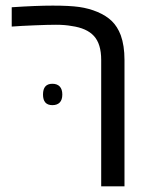

<svg xmlns="http://www.w3.org/2000/svg" viewBox="-20 -660 540 680"><path d="M233.4 -567.9Q210 -572.3 178.2 -572.3Q149.4 -572.3 102.1 -570.3Q54.7 -568.4 21.5 -565.9V-634.3Q107.9 -640.1 167 -640.1Q226.1 -640.1 260.5 -635.3Q294.9 -630.4 325.2 -617.7Q356.4 -604.5 376.2 -585.2Q396 -565.9 407.7 -535.2Q420.9 -498.5 420.9 -447.8V0H338.4V-447.8Q338.4 -504.4 312.7 -532.5Q287.1 -560.5 233.4 -567.9ZM132.3 -325.2Q132.3 -363.3 165.5 -363.3Q182.6 -363.3 191.7 -353.5Q200.7 -343.8 200.7 -325.2Q200.7 -306.6 191.7 -297.1Q182.6 -287.6 165.5 -287.6Q132.3 -287.6 132.3 -325.2Z"/></svg>

Font: Viking Open Sans
Style: Regular
Weight: 400
Foundry: Ascender Corporation
Version: Version 2.001